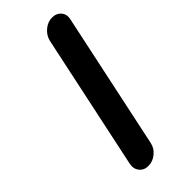

<svg xmlns="http://www.w3.org/2000/svg" viewBox="-189 -581 611 611"><g transform="rotate(-45 116.5 -275.5)"><path d="M137 -504Q142 -524 158.5 -537.5Q175 -551 194 -551Q214 -551 225 -537.5Q236 -524 231 -504L134 -47Q130 -27 113.5 -13.5Q97 0 77 0Q58 0 47 -13.5Q36 -27 40 -47Z"/></g></svg>

Font: VDS
Style: Italic
Weight: 400
Designer: artmaker
Foundry: artmaker
Version: Version 1.000 2009 initial release